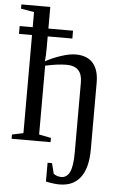

<svg xmlns="http://www.w3.org/2000/svg" viewBox="-60 -735 604 989"><g transform="rotate(5 241.5 -240.5)"><path d="M10.7 -582H78.1V-660.2L9.8 -671.9V-693.8H159.2V-582H286.6V-541.5H159.2V-485.4Q159.2 -434.6 155.8 -412.1Q190.9 -432.1 235.6 -446.8Q280.3 -461.4 311 -461.4Q370.6 -461.4 400.9 -426.8Q431.2 -392.1 431.2 -326.2V19Q431.2 114.3 394.3 163.6Q357.4 212.9 286.1 212.9Q255.9 212.9 215.3 204.1V106.9H238.3L251.5 160.2Q267.6 173.8 292 173.8Q320.8 173.8 335.4 143.1Q350.1 112.3 350.1 43.9V-320.3Q350.1 -404.3 269 -404.3Q223.1 -404.3 159.2 -390.1V-34.2L221.2 -22V0H20V-22L78.1 -34.2V-541.5H10.7Z"/></g></svg>

Font: Tinos
Style: Regular
Weight: 400
Designer: Steve Matteson
Foundry: Monotype Imaging Inc.
Version: Version 1.23